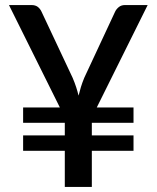

<svg xmlns="http://www.w3.org/2000/svg" viewBox="-20 -740 620 760"><path d="M363 -314.5H508.5V-254H343.5V-204H508.5V-143H343.5V0H236.5V-143H71.5V-204H236.5V-254H71.5V-314.5H217L15.5 -720H104.5Q120 -720 129.5 -712.8Q139 -705.5 144.5 -693.5L267.5 -432Q276 -412 281.5 -395Q287 -378 291 -361.5Q295 -378 300.2 -395.2Q305.5 -412.5 313.5 -432L435.5 -693.5Q440 -703.5 450 -711.8Q460 -720 474.5 -720H564.5Z"/></svg>

Font: Lato SemiBold
Style: Regular
Weight: 600
Designer: Lukasz Dziedzic with Adam Twardoch and Botio Nikoltchev
Foundry: tyPoland Lukasz Dziedzic
Version: Version 2.015; 2015-08-06; http://www.latofonts.com/